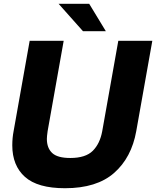

<svg xmlns="http://www.w3.org/2000/svg" viewBox="-20 -979 826 1016"><path d="M45 -210Q45 -249 52 -285L137 -763H317L232 -285Q228 -257 228 -244Q228 -196 256 -169.5Q284 -143 352 -143Q433 -143 471 -181Q509 -219 521 -285L606 -763H786L701 -285Q676 -145 584 -64Q492 17 324 17Q179 17 112 -43Q45 -103 45 -210ZM540 -814H419L290 -959H452Z"/></svg>

Font: Open Sauce One Black Italic
Style: Regular
Weight: 900
Italic angle: -10°
Designer: Alfredo Marco Pradil
Foundry: Creative Sauce Fz LLC
Version: Version 1.477